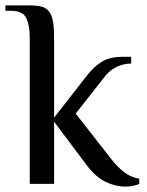

<svg xmlns="http://www.w3.org/2000/svg" viewBox="-38 -680 543 710"><path d="M162 -245 287 -405Q310 -434 339 -452Q368 -470 417 -470H447V-445Q421 -445 396 -434Q371 -423 352 -400L242 -260L367 -100Q396 -62 421.5 -43Q447 -24 477 -19V0Q469 4 455.5 7Q442 10 427 10Q389 10 352.5 -7.5Q316 -25 282 -70L162 -230V0H72V-540Q72 -585 59.5 -612.5Q47 -640 2 -640H-18V-660H72Q98 -660 115.5 -655.5Q133 -651 143.5 -637.5Q154 -624 158 -600.5Q162 -577 162 -540Z"/></svg>

Font: Philosopher
Style: Regular
Weight: 400
Designer: Jovanny Lemonad
Foundry: Jovanny Lemonad
Version: Version 1.000